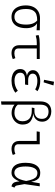

<svg xmlns="http://www.w3.org/2000/svg" viewBox="1311 -2167 1070 3732"><g transform="rotate(90 1846.0 -301.0)"><path d="M567.7 -477.4 432.3 -486.7Q474.4 -464.1 501 -410Q527.7 -355.9 527.7 -275.4Q527.7 -187.2 502.1 -123.1Q476.4 -59 427.2 -24.4Q377.9 10.3 307.7 10.3Q236.9 10.3 186.9 -24.6Q136.9 -59.5 111 -122.6Q85.1 -185.6 85.1 -269.7Q85.1 -352.3 114.9 -414.1Q144.6 -475.9 200.8 -509.7Q256.9 -543.6 333.8 -543.6Q440.5 -543.6 567.7 -539.5ZM457.9 -271.3Q457.9 -350.8 436.4 -404.9Q414.9 -459 377.4 -489.2Q307.7 -489.7 259.2 -472.1Q210.8 -454.4 182.8 -405.9Q154.9 -357.4 154.9 -269.7Q154.9 -157.9 193.6 -102.1Q232.3 -46.2 307.7 -46.2Q457.9 -46.2 457.9 -271.3Z M1128.7 -15.4Q1112.3 -6.2 1076.2 2.1Q1040 10.3 1009.2 10.3Q963.6 10.3 929.7 -7.2Q895.9 -24.6 877.2 -57.7Q858.5 -90.8 858.5 -136.9V-481H813.3Q771.8 -481 745.9 -477.2Q720 -473.3 671.8 -460.5L660.5 -515.9Q697.9 -528.2 738.7 -533.3Q779.5 -538.5 830.3 -538.5H1126.2V-481H922.1V-122.6Q922.1 -82.1 947.2 -63.6Q972.3 -45.1 1015.9 -45.1Q1037.4 -45.1 1062.1 -50.3Q1086.7 -55.4 1110.3 -64.6Z M1533.3 -252.8Q1459.5 -252.8 1426.4 -230.3Q1393.3 -207.7 1393.3 -157.4Q1393.3 -124.6 1412.1 -99.7Q1430.8 -74.9 1465.6 -61.3Q1500.5 -47.7 1547.7 -47.7Q1656.9 -47.7 1743.6 -112.3L1782.1 -64.1Q1742.6 -32.3 1680.3 -11Q1617.9 10.3 1545.1 10.3Q1481.5 10.3 1430.8 -9.5Q1380 -29.2 1351 -67.2Q1322.1 -105.1 1322.1 -157.4Q1322.1 -217.4 1355.9 -248.7Q1389.7 -280 1454.4 -288.7Q1401 -299.5 1372.6 -330.5Q1344.1 -361.5 1344.1 -405.1Q1344.1 -451.3 1372.3 -483.6Q1400.5 -515.9 1448.5 -532.1Q1496.4 -548.2 1555.4 -548.2Q1607.2 -548.2 1661.3 -534.6Q1715.4 -521 1752.3 -493.8L1717.4 -449.7Q1682.1 -471.8 1639.7 -482.1Q1597.4 -492.3 1553.3 -492.3Q1485.1 -492.3 1448.2 -469.2Q1411.3 -446.2 1411.3 -400Q1411.3 -360 1445.9 -336.7Q1480.5 -313.3 1539 -313.3H1632.8L1623.1 -252.8ZM1530.8 -622.6 1568.7 -816.4 1640.5 -804.6 1580 -613.8Z M2401 -205.1Q2401 -141 2368.2 -92.3Q2335.4 -43.6 2283.3 -17.4Q2231.3 8.7 2174.4 8.7Q2129.7 8.7 2089 -5.4Q2048.2 -19.5 2014.4 -47.7V206.7L1951.3 213.8V-551.3Q1951.3 -616.9 1974.1 -664.6Q1996.9 -712.3 2041 -737.7Q2085.1 -763.1 2147.7 -763.1Q2199.5 -763.1 2244.6 -742.6Q2289.7 -722.1 2317.4 -682.1Q2345.1 -642.1 2345.1 -587.7Q2345.1 -533.3 2322.8 -495.6Q2300.5 -457.9 2264.4 -437.7Q2228.2 -417.4 2185.1 -413.3Q2279.5 -403.1 2340.3 -356.7Q2401 -310.3 2401 -205.1ZM2336.9 -202.1Q2336.9 -291.3 2285.4 -337.4Q2233.8 -383.6 2133.3 -383.6H2070.8L2081 -435.4H2144.6Q2209.2 -435.4 2249.7 -471Q2290.3 -506.7 2290.3 -581Q2290.3 -645.6 2251.5 -677.7Q2212.8 -709.7 2149.2 -709.7Q2082.1 -709.7 2048.2 -669.5Q2014.4 -629.2 2014.4 -547.2V-111.8Q2041.5 -77.4 2081 -62.1Q2120.5 -46.7 2176.4 -46.7Q2221 -46.7 2257.7 -64.9Q2294.4 -83.1 2315.6 -118.2Q2336.9 -153.3 2336.9 -202.1Z M2720 -479H2533.3L2542.6 -538.5H2783.6V-122.6Q2783.6 -82.1 2809 -63.6Q2834.4 -45.1 2878.5 -45.1Q2923.1 -45.1 2972.8 -64.6L2991.3 -15.4Q2974.9 -6.2 2938.7 2.1Q2902.6 10.3 2871.8 10.3Q2826.2 10.3 2792.1 -7.2Q2757.9 -24.6 2739 -57.7Q2720 -90.8 2720 -136.9Z M3513.3 -372.3 3542.6 -538.5H3601.5L3558.5 -241L3585.1 -94.9Q3588.2 -77.4 3597.7 -66.2Q3607.2 -54.9 3626.7 -46.7L3603.1 11.3Q3566.2 5.6 3542.8 -19.2Q3519.5 -44.1 3513.3 -86.2L3505.1 -145.1Q3479.5 -75.9 3439.7 -32.8Q3400 10.3 3336.9 10.3Q3244.6 10.3 3194.4 -57.9Q3144.1 -126.2 3144.1 -263.6Q3144.1 -348.7 3165.6 -412.6Q3187.2 -476.4 3231.3 -512.3Q3275.4 -548.2 3341 -548.2Q3388.2 -548.2 3421.3 -532.6Q3454.4 -516.9 3477.4 -478.5Q3500.5 -440 3513.3 -372.3ZM3215.9 -263.6Q3215.9 -152.8 3246.4 -99Q3276.9 -45.1 3339 -45.1Q3389.2 -45.1 3430.5 -93.6Q3471.8 -142.1 3497.9 -274.4Q3482.6 -361 3461 -408.7Q3439.5 -456.4 3411.3 -474.9Q3383.1 -493.3 3343.1 -493.3Q3282.1 -493.3 3249 -433.6Q3215.9 -373.8 3215.9 -263.6Z"/></g></svg>

Font: Fira Code Fixed Light
Style: Regular
Weight: 300
Monospace: yes
Designer: Carrois Corporate, Edenspiekermann AG, Nikita Prokopov
Foundry: Carrois Corporate, Edenspiekermann AG, Nikita Prokopov
Version: Version 5.002